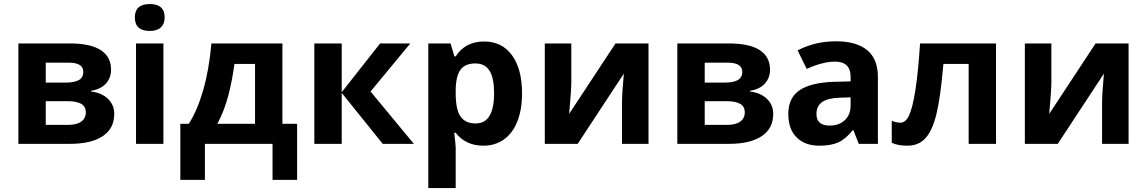

<svg xmlns="http://www.w3.org/2000/svg" viewBox="-20 -726 5789 969"><path d="M540.5 -374Q540.5 -333.5 514.9 -304.7Q489.3 -275.9 439.5 -267.6V-264.2Q493.2 -257.8 524.9 -227.1Q556.6 -196.3 556.6 -151.4Q556.6 -77.6 498.5 -38.8Q440.4 0 332.5 0H72.8V-506.8H332.5Q436.5 -506.8 488.5 -473.1Q540.5 -439.5 540.5 -374ZM413.1 -158.7Q413.1 -188.5 389.9 -201.9Q366.7 -215.3 320.8 -215.3H210.9V-95.7H323.2Q367.2 -95.7 390.1 -112.3Q413.1 -128.9 413.1 -158.7ZM400.4 -363.3Q400.4 -409.7 327.1 -409.7H210.9V-309.1H311Q355 -309.1 377.7 -321.8Q400.4 -334.5 400.4 -363.3Z M660.6 -638.2Q660.6 -705.6 735.8 -705.6Q811 -705.6 811 -638.2Q811 -606 792.2 -587.9Q773.4 -569.8 735.8 -569.8Q660.6 -569.8 660.6 -638.2ZM804.7 0H666.5V-506.8H804.7Z M1267.1 -101.1V-403.3H1163.1Q1151.9 -318.8 1132.1 -243.2Q1112.3 -167.5 1077.1 -101.1ZM1479.5 181.6H1355.5V0H1014.2V181.6H890.1V-101.1H932.6Q976.1 -168.5 1005.6 -271.5Q1035.2 -374.5 1046.9 -506.8H1405.3V-101.1H1479.5Z M1898.4 -506.8H2050.8L1850.1 -264.2L2068.8 0H1911.6L1704.6 -257.3V0H1566.4V-506.8H1704.6V-260.7Z M2419.9 9.3Q2330.6 9.3 2279.8 -55.7H2272.5Q2279.8 7.8 2279.8 17.6V223.1H2141.6V-506.8H2253.9L2273.4 -441.4H2279.8Q2328.1 -516.6 2423.3 -516.6Q2513.2 -516.6 2564 -447.3Q2614.7 -377.9 2614.7 -254.4Q2614.7 -173.3 2591.1 -113.5Q2567.4 -53.7 2523.2 -22.2Q2479 9.3 2419.9 9.3ZM2378.9 -405.8Q2327.6 -405.8 2304.2 -374.3Q2280.8 -342.8 2279.8 -270.5V-255.4Q2279.8 -173.8 2304 -138.4Q2328.1 -103 2380.9 -103Q2473.6 -103 2473.6 -256.3Q2473.6 -331.1 2450.9 -368.4Q2428.2 -405.8 2378.9 -405.8Z M2863.3 -506.8V-306.6Q2863.3 -274.9 2852.5 -151.4L3086.4 -506.8H3252.9V0H3119.1V-202.1Q3119.1 -256.3 3128.4 -354.5L2895.5 0H2729.5V-506.8Z M3866.2 -374Q3866.2 -333.5 3840.6 -304.7Q3814.9 -275.9 3765.1 -267.6V-264.2Q3818.8 -257.8 3850.6 -227.1Q3882.3 -196.3 3882.3 -151.4Q3882.3 -77.6 3824.2 -38.8Q3766.1 0 3658.2 0H3398.4V-506.8H3658.2Q3762.2 -506.8 3814.2 -473.1Q3866.2 -439.5 3866.2 -374ZM3738.8 -158.7Q3738.8 -188.5 3715.6 -201.9Q3692.4 -215.3 3646.5 -215.3H3536.6V-95.7H3648.9Q3692.9 -95.7 3715.8 -112.3Q3738.8 -128.9 3738.8 -158.7ZM3726.1 -363.3Q3726.1 -409.7 3652.8 -409.7H3536.6V-309.1H3636.7Q3680.7 -309.1 3703.4 -321.8Q3726.1 -334.5 3726.1 -363.3Z M4314 0 4287.1 -68.8H4283.7Q4248.5 -24.9 4211.7 -7.8Q4174.8 9.3 4115.2 9.3Q4042.5 9.3 4000.5 -32.5Q3958.5 -74.2 3958.5 -151.4Q3958.5 -231.9 4014.9 -270.3Q4071.3 -308.6 4185.1 -313L4272.9 -315.4V-337.9Q4272.9 -415 4194.3 -415Q4133.3 -415 4051.3 -378.4L4005.4 -471.7Q4093.3 -517.6 4199.7 -517.6Q4301.8 -517.6 4356.2 -473.1Q4410.6 -428.7 4410.6 -337.9V0ZM4272.9 -234.9 4219.7 -232.9Q4159.2 -231.4 4129.9 -211.4Q4100.6 -191.4 4100.6 -150.4Q4100.6 -92.3 4167.5 -92.3Q4215.3 -92.3 4244.1 -119.9Q4272.9 -147.5 4272.9 -193.4Z M5006.8 0H4868.7V-403.3H4741.2Q4726.6 -232.9 4705.8 -149.4Q4685.1 -65.9 4650.4 -28.3Q4615.7 9.3 4559.6 9.3Q4511.2 9.3 4480.5 -5.4V-116.2Q4502.9 -106.9 4524.9 -106.9Q4550.8 -106.9 4568.1 -144Q4585.4 -181.2 4599.4 -268.1Q4613.3 -355 4623.5 -506.8H5006.8Z M5286.1 -506.8V-306.6Q5286.1 -274.9 5275.4 -151.4L5509.3 -506.8H5675.8V0H5542V-202.1Q5542 -256.3 5551.3 -354.5L5318.4 0H5152.3V-506.8Z"/></svg>

Font: Bpm'online Open Sans
Style: Bold
Weight: 700
Foundry: Ascender Corporation
Version: Version 1.10